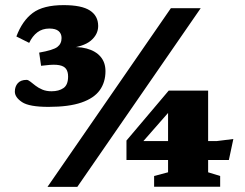

<svg xmlns="http://www.w3.org/2000/svg" viewBox="-20 -730 958 750"><path d="M165.5 0 647.5 -698H764L282 0ZM169.5 -312.5Q94 -312.5 66 -331.2Q38 -350 38 -372Q38 -392 49.5 -405Q61 -418 84 -418Q90 -418 98.5 -411.2Q107 -404.5 118.5 -395.5Q130 -386.5 145.5 -380Q161 -373.5 181.5 -373.5Q210 -373.5 228 -386Q246 -398.5 246 -431Q246 -450 238 -461Q230 -472 211 -475.5Q192 -479 159.5 -475L140.5 -473L133 -524.5Q187.5 -534 204 -546.5Q220.5 -559 220.5 -581.5Q220.5 -598.5 209 -608.5Q197.5 -618.5 172.5 -618.5Q145.5 -618.5 126 -603.8Q106.5 -589 94 -562.5L44 -587.5Q67 -649 108 -679.5Q149 -710 228.5 -710Q299 -710 331.2 -689Q363.5 -668 363.5 -628.5Q363.5 -595.5 334.8 -571.2Q306 -547 241 -540.5L234.5 -543.5Q283 -550 318.2 -540.5Q353.5 -531 372.8 -508.5Q392 -486 392 -452Q392 -409 369.8 -377.8Q347.5 -346.5 298.2 -329.5Q249 -312.5 169.5 -312.5ZM636.5 -337 676.5 -334.5 513 -148 503 -179H827L891.5 -187L874 -105H474V-181L639 -376H793V-57L840 -42.5V-0.5H582V-42.5L636.5 -57Z"/></svg>

Font: Newsreader 9pt ExtraBold
Style: Regular
Weight: 800
Designer: Hugues Gentile
Foundry: Production Type
Version: Version 1.003